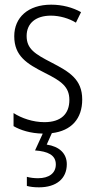

<svg xmlns="http://www.w3.org/2000/svg" viewBox="-20 -562 408 822"><path d="M266 141C266 95 234 65 180 57L202 8C286 -2 332 -54 332 -136C332 -223 276 -255 201 -294C129 -331 94 -353 94 -408C94 -463 134 -495 198 -495C236 -495 276 -483 305 -465L327 -510C291 -530 247 -542 199 -542C100 -542 41 -487 41 -407C41 -322 95 -289 172 -250C242 -215 277 -191 277 -134C277 -75 242 -39 170 -39C121 -39 72 -56 38 -78V-22C67 -5 110 9 163 10L130 82C184 86 219 101 219 142C219 180 189 201 143 201C126 201 109 199 95 195V234C109 238 127 240 147 240C221 240 266 203 266 141Z"/></svg>

Font: Noto Sans Malayalam Condensed Light
Style: Regular
Weight: 300
Width: 3
Designer: Jelle Bosma - Monotype Design Team
Foundry: Monotype Imaging Inc.
Version: Version 2.104